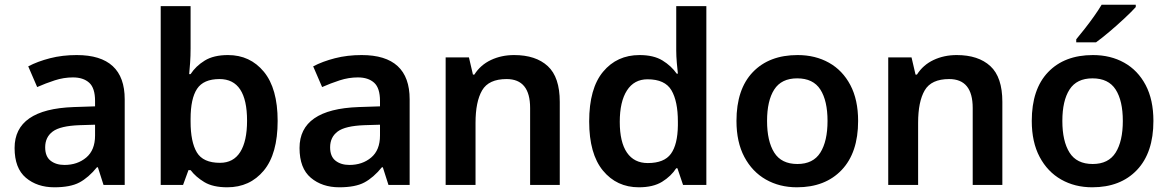

<svg xmlns="http://www.w3.org/2000/svg" viewBox="-20 -786 4972 816"><path d="M306 -552Q510 -552 510 -364V0H420L396 -75H392Q356 -31 317.5 -10.5Q279 10 211 10Q138 10 90 -30.5Q42 -71 42 -157Q42 -322 293 -331L384 -334V-357Q384 -412 359 -434.5Q334 -457 290 -457Q251 -457 212.5 -444.5Q174 -432 138 -416L100 -504Q140 -525 192.5 -538.5Q245 -552 306 -552ZM318 -254Q236 -251 204 -227Q172 -203 172 -160Q172 -121 195 -103Q218 -85 254 -85Q309 -85 346.5 -116.5Q384 -148 384 -210V-256Z M790 -580Q790 -548 788 -519.5Q786 -491 784 -471H790Q812 -505 850 -528.5Q888 -552 949 -552Q1043 -552 1101.5 -481Q1160 -410 1160 -272Q1160 -132 1101 -61Q1042 10 946 10Q885 10 848.5 -12Q812 -34 790 -63H781L758 0H663V-760H790ZM913 -450Q845 -450 817.5 -408.5Q790 -367 790 -281V-269Q790 -183 816.5 -138.5Q843 -94 915 -94Q972 -94 1001 -140Q1030 -186 1030 -273Q1030 -450 913 -450Z M1517 -552Q1721 -552 1721 -364V0H1631L1607 -75H1603Q1567 -31 1528.5 -10.5Q1490 10 1422 10Q1349 10 1301 -30.5Q1253 -71 1253 -157Q1253 -322 1504 -331L1595 -334V-357Q1595 -412 1570 -434.5Q1545 -457 1501 -457Q1462 -457 1423.5 -444.5Q1385 -432 1349 -416L1311 -504Q1351 -525 1403.5 -538.5Q1456 -552 1517 -552ZM1529 -254Q1447 -251 1415 -227Q1383 -203 1383 -160Q1383 -121 1406 -103Q1429 -85 1465 -85Q1520 -85 1557.5 -116.5Q1595 -148 1595 -210V-256Z M2165 -552Q2257 -552 2308 -505Q2359 -458 2359 -353V0H2233V-327Q2233 -450 2133 -450Q2057 -450 2029 -402Q2001 -354 2001 -264V0H1874V-542H1973L1990 -469H1996Q2022 -510 2066.5 -531Q2111 -552 2165 -552Z M2695 10Q2601 10 2542.5 -61Q2484 -132 2484 -270Q2484 -410 2543 -481Q2602 -552 2698 -552Q2758 -552 2795.5 -529Q2833 -506 2856 -473H2861Q2859 -489 2856.5 -518.5Q2854 -548 2854 -571V-760H2982V0H2883L2859 -71H2854Q2832 -37 2794 -13.5Q2756 10 2695 10ZM2733 -93Q2803 -93 2831.5 -132.5Q2860 -172 2861 -253V-269Q2861 -356 2833.5 -402.5Q2806 -449 2732 -449Q2675 -449 2644.5 -401.5Q2614 -354 2614 -268Q2614 -182 2644.5 -137.5Q2675 -93 2733 -93Z M3627 -272Q3627 -137 3557 -63.5Q3487 10 3367 10Q3293 10 3235 -23Q3177 -56 3143.5 -119Q3110 -182 3110 -272Q3110 -407 3179.5 -479.5Q3249 -552 3370 -552Q3445 -552 3503 -519.5Q3561 -487 3594 -424.5Q3627 -362 3627 -272ZM3240 -272Q3240 -186 3270.5 -137.5Q3301 -89 3369 -89Q3436 -89 3466.5 -137.5Q3497 -186 3497 -272Q3497 -358 3466.5 -405.5Q3436 -453 3368 -453Q3301 -453 3270.5 -405.5Q3240 -358 3240 -272Z M4046 -552Q4138 -552 4189 -505Q4240 -458 4240 -353V0H4114V-327Q4114 -450 4014 -450Q3938 -450 3910 -402Q3882 -354 3882 -264V0H3755V-542H3854L3871 -469H3877Q3903 -510 3947.5 -531Q3992 -552 4046 -552Z M4882 -272Q4882 -137 4812 -63.5Q4742 10 4622 10Q4548 10 4490 -23Q4432 -56 4398.5 -119Q4365 -182 4365 -272Q4365 -407 4434.5 -479.5Q4504 -552 4625 -552Q4700 -552 4758 -519.5Q4816 -487 4849 -424.5Q4882 -362 4882 -272ZM4495 -272Q4495 -186 4525.5 -137.5Q4556 -89 4624 -89Q4691 -89 4721.5 -137.5Q4752 -186 4752 -272Q4752 -358 4721.5 -405.5Q4691 -453 4623 -453Q4556 -453 4525.5 -405.5Q4495 -358 4495 -272ZM4807 -756Q4790 -737 4759.5 -708.5Q4729 -680 4696 -652Q4663 -624 4638 -606H4554V-619Q4569 -637 4589.5 -663Q4610 -689 4629.5 -716.5Q4649 -744 4662 -766H4807Z"/></svg>

Font: Noto Sans Thai Looped SemiBold
Style: Regular
Weight: 600
Designer: Sasikarn Vongin, Ben Mitchell
Foundry: The Fontpad Ltd
Version: Version 1.001; ttfautohint (v1.8.4.7-5d5b)